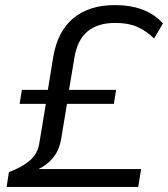

<svg xmlns="http://www.w3.org/2000/svg" viewBox="-20 -734 660 754"><path d="M6 0 15 -58Q66 -77 97.5 -104Q129 -131 135 -175L160 -326H57L66 -381H168L189 -510Q206 -611 268 -662.5Q330 -714 431 -714Q555 -714 620 -642L585 -583Q554 -613 519 -628.5Q484 -644 433 -644Q363 -644 323 -610Q283 -576 272 -506L251 -381H436L427 -326H243L222 -199Q215 -148 190.5 -117Q166 -86 131 -70H534L523 0Z"/></svg>

Font: Mulish
Style: Italic
Weight: 400
Italic angle: -9°
Designer: Vernon Adams
Foundry: Vernon Adams
Version: Version 3.603; ttfautohint (v1.8.3)